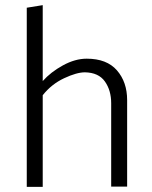

<svg xmlns="http://www.w3.org/2000/svg" viewBox="-20 -726 592 746"><path d="M84 0V-696L146 -706V-411Q177 -446 224.5 -472Q272 -498 317 -498Q395 -498 434.5 -452.5Q474 -407 474 -337V-1H412V-325Q412 -375 387.5 -409.5Q363 -444 310 -445Q278 -445 229 -422Q180 -399 146 -356V0Z"/></svg>

Font: Palanquin Light
Style: Regular
Weight: 300
Designer: Pria Ravichandran
Version: Version 1.0.4